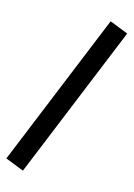

<svg xmlns="http://www.w3.org/2000/svg" viewBox="-138 -874 736 1058"><g transform="rotate(15 230.5 -345.0)"><path d="M103 115 -2.5 73.5 357 -805 462.5 -763.5Z"/></g></svg>

Font: Geologica Roman Medium
Style: Regular
Weight: 500
Designer: Sindre Bremnes, Frode Helland
Foundry: Monokrom Skriftforlag AS
Version: Version 1.010;gftools[0.9.28]